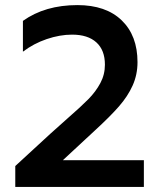

<svg xmlns="http://www.w3.org/2000/svg" viewBox="-20 -734 625 754"><path d="M40 -82 178 -209 244 -268Q299 -316 327.5 -345Q356 -374 374 -407.5Q392 -441 392 -480Q392 -537 358.5 -567.5Q325 -598 263 -598Q215 -598 163.5 -580.5Q112 -563 70 -531V-652Q157 -714 284 -714Q396 -714 458 -654Q520 -594 520 -490Q520 -441 501 -398.5Q482 -356 447 -316Q412 -276 352 -221L227 -105H545V0H40Z"/></svg>

Font: Prompt Medium
Style: Regular
Weight: 500
Designer: Katatrad Team
Foundry: CadsonDemak
Version: Version 1.000